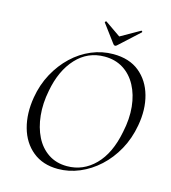

<svg xmlns="http://www.w3.org/2000/svg" viewBox="-117 -886 886 993"><g transform="rotate(15 325.5 -389.5)"><path d="M284 12Q203 12 149 -32Q95 -76 74.5 -150Q54 -224 69 -313Q81 -384 113 -443Q145 -502 191 -545.5Q237 -589 293 -612.5Q349 -636 409 -636Q495 -636 549 -592Q603 -548 623.5 -474.5Q644 -401 628 -313Q615 -240 582 -180.5Q549 -121 502 -78Q455 -35 399 -11.5Q343 12 284 12ZM326 -14Q412 -14 475 -77.5Q538 -141 561 -260Q577 -334 570.5 -397.5Q564 -461 538 -509.5Q512 -558 469 -585Q426 -612 369 -612Q279 -612 217.5 -545.5Q156 -479 135 -366Q121 -296 127.5 -232.5Q134 -169 158.5 -120Q183 -71 225.5 -42.5Q268 -14 326 -14ZM396 -685 323 -783Q322 -785 325.5 -788Q329 -791 330 -790L414 -732L516 -790Q519 -792 521.5 -788.5Q524 -785 522 -783L415 -685Q405 -675 396 -685Z"/></g></svg>

Font: Cormorant
Style: Italic
Weight: 400
Italic angle: -10°
Designer: Christian Thalmann (Catharsis Fonts)
Foundry: Catharsis Fonts
Version: Version 4.000